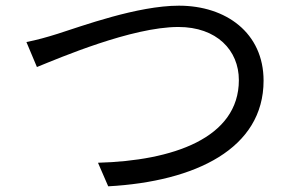

<svg xmlns="http://www.w3.org/2000/svg" viewBox="-20 -670 1040 676"><path d="M73 -522 110 -434C189 -466 444 -575 608 -575C743 -575 821 -493 821 -388C821 -183 587 -104 325 -97L361 -14C669 -31 908 -147 908 -386C908 -554 776 -650 610 -650C464 -650 268 -578 183 -551C145 -539 109 -529 73 -522Z"/></svg>

Font: GenYoGothic2 TW R
Style: Regular
Weight: 400
Version: Version 2.100;PS 2.1;hotconv 16.6.51;makeotf.lib2.5.65220 DE